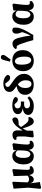

<svg xmlns="http://www.w3.org/2000/svg" viewBox="1811 -2640 1023 4686"><g transform="rotate(-90 2323.0 -297.5)"><path d="M499 15Q450 15 424.5 -16Q399 -47 394 -101Q378 -41 349.5 -13Q321 15 281 15Q218 15 191 -74L223 163L79 194L57 173L85 -120L61 -478L210 -509L230 -492Q227 -411 223.5 -348Q220 -285 218 -233.5Q216 -182 215 -134Q231 -116 250 -108.5Q269 -101 292 -101Q316 -101 338 -109.5Q360 -118 379 -137L368 -478L518 -509L539 -492Q534 -402 529.5 -338Q525 -274 523 -227Q521 -180 521 -140Q521 -104 531 -92Q541 -80 562 -80Q582 -80 596 -88L614 -46Q597 -20 568.5 -2.5Q540 15 499 15Z M812 -240Q812 -146 838 -107Q864 -68 903 -68Q938 -68 963.5 -108Q989 -148 992 -234L997 -377Q963 -429 907 -429Q864 -429 838 -381.5Q812 -334 812 -240ZM852 15Q765 15 709 -49.5Q653 -114 653 -234Q653 -318 679 -380Q705 -442 751.5 -475.5Q798 -509 859 -509Q915 -509 950 -479Q985 -449 998 -403L1003 -483L1145 -506L1170 -485Q1156 -385 1146.5 -294.5Q1137 -204 1138 -145Q1138 -81 1183 -81Q1195 -81 1203 -83.5Q1211 -86 1218 -88L1234 -48Q1221 -21 1192 -3Q1163 15 1124 15Q1081 15 1048 -14Q1015 -43 1010 -100H1006Q987 -48 949 -16.5Q911 15 852 15Z M1332 14 1311 -6 1335 -205V-351Q1335 -382 1325.5 -395.5Q1316 -409 1294 -409Q1286 -409 1277.5 -408Q1269 -407 1264 -405L1247 -445Q1265 -471 1296 -488Q1327 -505 1368 -505Q1423 -505 1453.5 -475Q1484 -445 1483 -380Q1483 -351 1482 -318.5Q1481 -286 1479 -254Q1512 -311 1552 -364.5Q1592 -418 1625 -446Q1658 -475 1688.5 -490Q1719 -505 1751 -509Q1772 -504 1786 -487.5Q1800 -471 1800 -441Q1800 -363 1686 -357L1617 -354Q1604 -341 1591 -327Q1578 -313 1565 -297Q1613 -221 1646 -181Q1679 -141 1703.5 -127Q1728 -113 1749 -113Q1764 -113 1774.5 -115.5Q1785 -118 1794 -121L1811 -87Q1803 -63 1788 -39.5Q1773 -16 1751.5 -0.5Q1730 15 1701 15Q1680 15 1661 5.5Q1642 -4 1622 -32Q1602 -60 1579.5 -113.5Q1557 -167 1530 -255Q1517 -230 1504 -206.5Q1491 -183 1478 -159Q1477 -118 1476 -76.5Q1475 -35 1473 -2Z M2073 15Q2012 15 1964 -1Q1916 -17 1888.5 -48Q1861 -79 1861 -122Q1861 -174 1902 -210Q1943 -246 2031 -255Q1959 -262 1919.5 -293Q1880 -324 1880 -374Q1880 -433 1934.5 -471Q1989 -509 2100 -509Q2177 -509 2229.5 -488.5Q2282 -468 2298 -436Q2297 -408 2282 -391Q2267 -374 2238 -374Q2213 -374 2193.5 -384.5Q2174 -395 2144 -429L2121 -454Q2119 -454 2116.5 -454Q2114 -454 2112 -454Q2069 -454 2045 -434Q2021 -414 2021 -377Q2021 -343 2046.5 -321Q2072 -299 2124 -299Q2141 -299 2154.5 -300Q2168 -301 2187 -302V-218Q2151 -222 2127 -222Q2073 -222 2047 -201.5Q2021 -181 2021 -149Q2021 -119 2046.5 -98Q2072 -77 2122 -77Q2164 -77 2203 -92Q2242 -107 2276 -138L2313 -99Q2279 -49 2219 -17Q2159 15 2073 15Z M2604 14Q2527 14 2470 -12Q2413 -38 2382.5 -85Q2352 -132 2352 -194Q2352 -258 2379 -301Q2406 -344 2454 -369Q2502 -394 2564 -404Q2510 -441 2479 -468Q2448 -495 2435 -521Q2422 -547 2422 -579Q2422 -646 2475 -686.5Q2528 -727 2623 -727Q2709 -727 2765.5 -695.5Q2822 -664 2838 -623Q2836 -596 2819 -579Q2802 -562 2770 -562Q2745 -562 2724 -572.5Q2703 -583 2678 -614L2625 -681H2623Q2587 -681 2566 -666.5Q2545 -652 2545 -624Q2545 -605 2556 -589.5Q2567 -574 2596 -553Q2625 -532 2679 -494Q2739 -453 2780 -412.5Q2821 -372 2842 -327Q2863 -282 2863 -224Q2863 -151 2827 -97.5Q2791 -44 2732.5 -15Q2674 14 2604 14ZM2518 -194Q2518 -118 2545 -80Q2572 -42 2615 -42Q2661 -42 2684 -81Q2707 -120 2707 -187Q2707 -295 2607 -374Q2563 -346 2540.5 -302.5Q2518 -259 2518 -194Z M3180 15Q3109 15 3052 -15Q2995 -45 2962 -103Q2929 -161 2929 -246Q2929 -330 2963 -388.5Q2997 -447 3056 -478Q3115 -509 3190 -509Q3264 -509 3320.5 -480Q3377 -451 3409 -394.5Q3441 -338 3441 -254Q3441 -169 3406.5 -109Q3372 -49 3313 -17Q3254 15 3180 15ZM3196 -48Q3284 -48 3284 -205Q3284 -290 3268 -343Q3252 -396 3226.5 -420.5Q3201 -445 3172 -445Q3131 -445 3109 -406.5Q3087 -368 3087 -285Q3087 -201 3102.5 -148.5Q3118 -96 3143 -72Q3168 -48 3196 -48ZM3162 -571 3201 -720Q3212 -758 3227 -773.5Q3242 -789 3267 -789Q3292 -789 3309 -774.5Q3326 -760 3326 -735Q3326 -716 3317.5 -699.5Q3309 -683 3292 -660L3213 -549Z M3687 2Q3668 -72 3646 -141.5Q3624 -211 3601 -278Q3576 -352 3558 -377.5Q3540 -403 3519 -403Q3501 -403 3487 -397L3470 -437Q3492 -470 3527.5 -487.5Q3563 -505 3602 -505Q3652 -505 3688 -467.5Q3724 -430 3747 -332Q3765 -264 3777.5 -197Q3790 -130 3797 -61L3811 -93Q3830 -129 3848 -172.5Q3866 -216 3882 -268Q3861 -317 3852.5 -351Q3844 -385 3844 -414Q3844 -458 3866.5 -483.5Q3889 -509 3925 -509Q3948 -509 3961 -504Q3974 -499 3984 -488Q3989 -474 3991 -459.5Q3993 -445 3993 -422Q3993 -361 3965 -289Q3937 -217 3895.5 -142.5Q3854 -68 3811 2Z M4220 -240Q4220 -146 4246 -107Q4272 -68 4311 -68Q4346 -68 4371.5 -108Q4397 -148 4400 -234L4405 -377Q4371 -429 4315 -429Q4272 -429 4246 -381.5Q4220 -334 4220 -240ZM4260 15Q4173 15 4117 -49.5Q4061 -114 4061 -234Q4061 -318 4087 -380Q4113 -442 4159.5 -475.5Q4206 -509 4267 -509Q4323 -509 4358 -479Q4393 -449 4406 -403L4411 -483L4553 -506L4578 -485Q4564 -385 4554.5 -294.5Q4545 -204 4546 -145Q4546 -81 4591 -81Q4603 -81 4611 -83.5Q4619 -86 4626 -88L4642 -48Q4629 -21 4600 -3Q4571 15 4532 15Q4489 15 4456 -14Q4423 -43 4418 -100H4414Q4395 -48 4357 -16.5Q4319 15 4260 15Z"/></g></svg>

Font: Source Serif 4 SmText
Style: Bold
Weight: 700
Designer: Frank Grießhammer
Foundry: Adobe
Version: Version 4.005;hotconv 1.1.0;makeotfexe 2.6.0